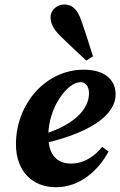

<svg xmlns="http://www.w3.org/2000/svg" viewBox="-20 -803 525 839"><path d="M224.9 15.2C333.3 15.2 413.2 -63.6 454.4 -141L426.4 -161.2C395 -122.1 349.3 -88.2 290.7 -88.2C228.5 -88.2 191 -127.2 191 -209.2C191 -333.5 274.6 -444 331.7 -444C352.4 -444 368.9 -427.8 368.9 -395.1C368.9 -332.3 314 -251.4 129.9 -204.8L132.5 -167.6C371.5 -216.2 485.2 -299 485.2 -390.7C485.2 -455.4 435.7 -498.5 346.5 -498.5C177.2 -498.5 49.7 -346.3 49.7 -173C49.7 -55.8 120.6 15.2 224.9 15.2ZM386.4 -556.9C370 -607.9 354.4 -658.8 336.6 -709.1C317.4 -768.3 290.6 -783.4 260.6 -783.4C231.3 -783.4 201 -761 201 -727C201 -696.3 218.3 -669.3 249.4 -640.2C284.4 -605.2 321.2 -572.6 356.9 -538.3L386.4 -556.9Z"/></svg>

Font: Source Serif Variable
Style: Italic
Weight: 389
Italic angle: -12°
Designer: Frank Grießhammer
Foundry: Adobe Systems Incorporated
Version: Version 3.001;hotconv 1.0.111;makeotfexe 2.5.65597